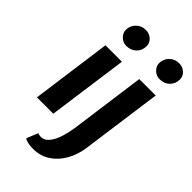

<svg xmlns="http://www.w3.org/2000/svg" viewBox="-315 -906 1254 1254"><g transform="rotate(45 312.0 -279.0)"><path d="M45.5 0 121.5 -557H273.5L196.5 0ZM219 -650Q190 -650 167 -671.8Q144 -693.5 144 -723Q144 -760.5 170.8 -787.5Q197.5 -814.5 237.5 -814.5Q271 -814.5 293.5 -793.5Q316 -772.5 316 -743Q316 -703 289.2 -676.5Q262.5 -650 219 -650ZM266.5 256Q239.5 256 218 251.8Q196.5 247.5 185 238.5L217.5 158.5Q221.5 161 229.8 163Q238 165 244 165Q279 165 303 134.5Q327 104 341.2 58.2Q355.5 12.5 362 -32.5L433.5 -557H585.5L509 -0.5Q499.5 73 466.8 131Q434 189 383 222.5Q332 256 266.5 256ZM526.5 -650Q497.5 -650 474.5 -671.8Q451.5 -693.5 451.5 -723Q451.5 -760.5 478.2 -787.5Q505 -814.5 545 -814.5Q578.5 -814.5 601 -793.5Q623.5 -772.5 623.5 -743Q623.5 -703 596.8 -676.5Q570 -650 526.5 -650Z"/></g></svg>

Font: Merriweather Sans Italic
Style: Bold
Weight: 700
Italic angle: -7.5°
Designer: Eben Sorkin
Foundry: Eben Sorkin
Version: Version 1.008; ttfautohint (v1.7.19-72a1) -l 8 -r 50 -G 200 